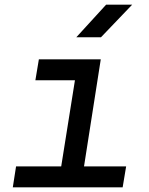

<svg xmlns="http://www.w3.org/2000/svg" viewBox="-20 -805 640 825"><path d="M308 -645H414L548 -785H436ZM35 0H507L522 -90H341L413 -550H147L132 -460H302L243 -90H49Z"/></svg>

Font: JetBrains Mono Medium
Style: Italic
Weight: 436
Italic angle: -9°
Monospace: yes
Designer: Philipp Nurullin, Konstantin Bulenkov
Foundry: JetBrains
Version: Version 2.305